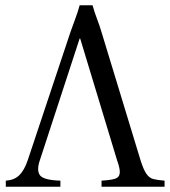

<svg xmlns="http://www.w3.org/2000/svg" viewBox="-20 -708 645 728"><path d="M131 -100Q118 -62 131.5 -43.5Q145 -25 209 -23V0H2V-23Q34 -25 53 -43.5Q72 -62 85 -100L247 -586Q256 -612 265.5 -637Q275 -662 282 -688H331Q338 -662 347.5 -637.5Q357 -613 365 -586L513 -100Q524 -65 535 -49Q546 -33 562 -29Q578 -25 604 -23V0H365V-23Q399 -25 415.5 -30Q432 -35 434 -51Q436 -67 424 -100L284 -562H282Z"/></svg>

Font: Bona Nova SC
Style: Regular
Weight: 400
Designer: Mateusz Machalski
Foundry: Capitalics
Version: Version 4.001; ttfautohint (v1.8.4.7-5d5b)